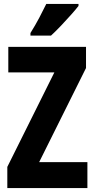

<svg xmlns="http://www.w3.org/2000/svg" viewBox="-20 -951 479 971"><path d="M422 0H17V-107L255 -585H22V-714H415V-607L178 -131H422ZM377 -921Q364 -904 340 -877Q316 -850 289 -821.5Q262 -793 238 -771H134V-784Q159 -824 178.5 -861Q198 -898 214 -931H377Z"/></svg>

Font: Noto Sans Gujarati ExtraCondensed ExtraBold
Style: Regular
Weight: 800
Width: 2
Designer: Jelle Bosma - Monotype Design Team, Universal Thirst
Foundry: Monotype Imaging Inc.
Version: Version 2.106; ttfautohint (v1.8.4.7-5d5b)